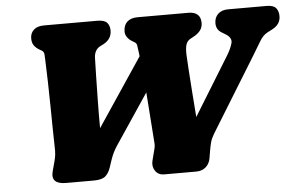

<svg xmlns="http://www.w3.org/2000/svg" viewBox="-50 -773 1310 846"><g transform="rotate(-5 605.0 -350.0)"><path d="M926 -643.5Q926 -668.5 942 -684.2Q958 -700 987.5 -700H1157.5Q1187.5 -700 1198.8 -686.2Q1210 -672.5 1210 -650.5Q1210 -614 1173 -595L1151 -583.5Q1131 -573 1116.5 -548.5Q1102 -524 1078.5 -485.5L877.5 -159Q866 -140 861.5 -123.2Q857 -106.5 853.5 -85.5L848.5 -55.5Q844.5 -29.5 827.5 -14.8Q810.5 0 785.5 0H643.5Q617 0 603.8 -19.8Q590.5 -39.5 597 -65L605.5 -98Q608 -108 610.8 -118.8Q613.5 -129.5 612.5 -140Q609 -184.5 605 -243.8Q601 -303 596 -366.5L447 -144Q438 -130.5 431 -116.5Q424 -102.5 417.5 -83.5L407 -52Q399 -27 383.5 -13.5Q368 0 332 0H209Q139.5 0 155 -57L166 -97.5Q170 -111.5 172 -126.5Q174 -141.5 173 -164.5Q172 -193 171.5 -239.2Q171 -285.5 170.2 -340Q169.5 -394.5 168.2 -448.8Q167 -503 165 -548Q164.5 -559.5 163.8 -572.2Q163 -585 152 -591L144 -595.5Q128.5 -604.5 120 -616.5Q111.5 -628.5 111.5 -647.5Q111.5 -671 127.2 -685.5Q143 -700 173 -700H408Q439.5 -700 451.2 -687Q463 -674 463 -652Q463 -613.5 425 -594L413 -588Q384.5 -574 384 -535.5Q383 -505 382 -455.2Q381 -405.5 380 -346.2Q379 -287 379.5 -227.5L580.5 -528Q579.5 -537 578.5 -545Q576 -567 574.2 -576.5Q572.5 -586 565 -590.5L550.5 -599.5Q539 -606.5 531.5 -617.8Q524 -629 524 -642Q524 -669.5 540.2 -684.8Q556.5 -700 586.5 -700H813Q837.5 -700 851.5 -687.8Q865.5 -675.5 865.5 -650.5Q865.5 -630.5 854.2 -616.5Q843 -602.5 824 -592.5L811 -585.5Q795.5 -577.5 790.5 -560Q785.5 -542.5 787 -513Q788 -489.5 791 -445.5Q794 -401.5 797.8 -347.5Q801.5 -293.5 806 -239.5L965 -498Q981.5 -525 988.5 -549.2Q995.5 -573.5 966.5 -591L948.5 -602Q926 -616 926 -643.5Z"/></g></svg>

Font: Fraunces 9pt S100 Black
Style: Italic
Weight: 900
Italic angle: -16°
Version: Version 1.000; ttfautohint (v1.8.3)